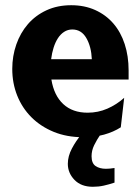

<svg xmlns="http://www.w3.org/2000/svg" viewBox="-20 -515 536 736"><path d="M177 -210Q187 -149 222.5 -116Q258 -83 316 -83Q356 -83 391.5 -98.5Q427 -114 456 -140L443 -27Q415 -9 379 1Q343 11 299 11Q236 11 186 -9.5Q136 -30 100.5 -65.5Q65 -101 46 -148.5Q27 -196 27 -251Q27 -300 42.5 -344.5Q58 -389 87 -422.5Q116 -456 158 -475.5Q200 -495 253 -495Q304 -495 345 -476.5Q386 -458 414.5 -425Q443 -392 458 -346Q473 -300 473 -245V-210ZM332 -288Q330 -336 311 -369Q292 -402 257 -402Q240 -402 226 -393Q212 -384 202 -368.5Q192 -353 185.5 -332.5Q179 -312 176 -288ZM419 185Q398 192 378 196.5Q358 201 336 201Q291 201 265.5 174.5Q240 148 240 113Q240 84 255.5 54.5Q271 25 293 -1H366Q351 21 341 41.5Q331 62 331 84Q331 111 346.5 121.5Q362 132 386 132Q401 132 419 129Z"/></svg>

Font: LT Museum
Style: Bold
Weight: 700
Designer: Daniel Lyons
Foundry: LyonsType
Version: Version 1.010